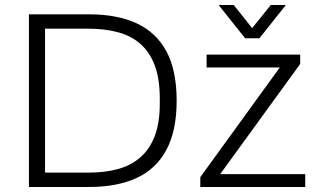

<svg xmlns="http://www.w3.org/2000/svg" viewBox="-20 -743 1267 763"><path d="M95 0V-686H335Q445 -686 522.5 -650.5Q600 -615 641 -539.5Q682 -464 682 -343Q682 -223 641 -147Q600 -71 522.5 -35.5Q445 0 335 0ZM159 -57H331Q396 -57 448 -71Q500 -85 537.5 -117.5Q575 -150 595 -202.5Q615 -255 615 -331V-351Q615 -430 595 -483Q575 -536 538 -568.5Q501 -601 448.5 -615Q396 -629 331 -629H159ZM776 0V-39L1092 -475H801V-526H1173V-489L855 -51H1193V0ZM849 -723H909L999 -610H965L1056 -723H1116L1011 -591H954Z"/></svg>

Font: Archivo SemiBold ExtraLight
Style: Regular
Weight: 250
Version: Version 2.001